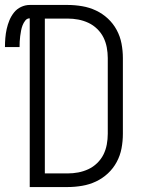

<svg xmlns="http://www.w3.org/2000/svg" viewBox="-54 -755 574 775"><path d="M66 0V-681Q55 -681 48 -672Q41 -663 37 -652.5Q33 -642 31 -631Q29 -620 27.5 -609Q26 -598 25.5 -587Q25 -576 25 -565H-34Q-34 -583 -32.5 -601.5Q-31 -620 -27 -638Q-23 -656 -16 -673Q-9 -690 2.5 -704.5Q14 -719 31 -727Q48 -735 66 -735H219Q248 -735 277.5 -730Q307 -725 333.5 -712.5Q360 -700 381.5 -680Q403 -660 417 -634Q431 -608 436.5 -579Q442 -550 442 -521V-215Q442 -185 436.5 -156Q431 -127 417 -101Q403 -75 381.5 -55Q360 -35 333.5 -22.5Q307 -10 277.5 -5Q248 0 219 0ZM127 -55H219Q241 -55 262 -59Q283 -63 302.5 -72Q322 -81 338 -96.5Q354 -112 363.5 -131Q373 -150 377 -171.5Q381 -193 381 -215V-521Q381 -542 377 -563.5Q373 -585 363.5 -604Q354 -623 338 -638.5Q322 -654 302.5 -663Q283 -672 262 -676Q241 -680 219 -680H127Z"/></svg>

Font: Iosevka Custom Light
Style: Regular
Weight: 300
Monospace: yes
Designer: Belleve Invis
Foundry: Belleve Invis
Version: Version 27.3.5